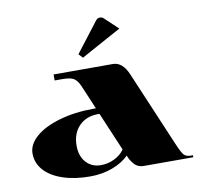

<svg xmlns="http://www.w3.org/2000/svg" viewBox="-75 -741 863 825"><g transform="rotate(-10 356.0 -328.5)"><path d="M486.9 -599.7 311.2 -503.5 294.6 -521.4 395.1 -652.1Q402.1 -660.8 412.6 -660.8Q421.8 -660.8 428.3 -654.7ZM174.4 -428.3V-454.5H432.7Q474.7 -454.5 498.7 -398.2L638.1 -69.9Q654.3 -31.5 663.9 -20.1Q673.5 -8.7 695.4 -8.7H703.7V0H489.1Q474.7 0 463.3 -5.2Q451.9 -10.5 444.1 -20.5Q436.2 -30.6 431.8 -38Q427.4 -45.5 423.1 -56.8Q396 -28.8 351 -12.2Q305.9 4.4 253.5 4.4Q186.2 4.4 134.4 -13.1Q82.6 -30.6 54.4 -62.3Q26.2 -94 26.2 -135.5Q26.2 -174.8 63.8 -207.8Q101.4 -240.8 168.9 -260.3Q236.5 -279.7 319.1 -279.7H328.2L283.7 -384.6Q272.3 -410.8 256.8 -419.6Q241.3 -428.3 208.9 -428.3ZM410.4 -85.7 339.2 -253.5H332.2Q281 -253.5 249.8 -221.2Q218.5 -188.8 218.5 -135.5Q218.5 -90.5 243 -62.9Q267.5 -35.4 307.7 -35.4Q338.7 -35.4 366.5 -49Q394.2 -62.5 410.4 -85.7Z"/></g></svg>

Font: Wabroye
Style: Medium
Weight: 500
Designer: gluk
Foundry: gluk
Version: Version 0.14